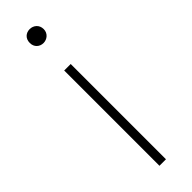

<svg xmlns="http://www.w3.org/2000/svg" viewBox="-253 -744 751 751"><g transform="rotate(-45 122.5 -368.5)"><path d="M105 0H141V-527H105ZM124 -660C144 -660 163 -675 163 -698C163 -723 144 -737 124 -737C103 -737 86 -723 86 -698C86 -675 103 -660 124 -660Z"/></g></svg>

Font: Noto Sans T Chinese Thin
Style: Regular
Weight: 100
Designer: Ryoko NISHIZUKA (kana & ideographs); Paul D. Hunt (Latin, Greek & Cyrillic); Wenlong ZHANG (bopomofo); Sandoll Communica
Foundry: Adobe Systems Incorporated
Version: Version 1.000;PS 1;hotconv 1.0.78;makeotf.lib2.5.61930